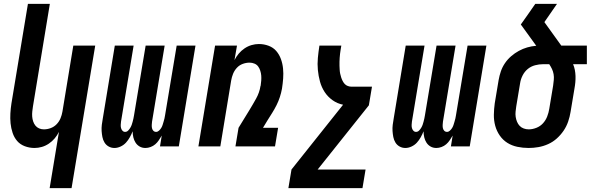

<svg xmlns="http://www.w3.org/2000/svg" viewBox="-20 -755 3046 990"><path d="M236 215 284 -75Q275 -57 262 -41.5Q249 -26 232 -14.5Q215 -3 196 2.5Q177 8 158 8Q132 8 108 -1Q84 -10 68.5 -28Q53 -46 45 -70Q37 -94 34.5 -119Q32 -144 33.5 -170Q35 -196 39 -222L124 -735H237L150 -207Q148 -194 146.5 -180.5Q145 -167 146 -154Q147 -141 151 -129Q155 -117 162.5 -107.5Q170 -98 181.5 -93Q193 -88 206 -88Q224 -88 241.5 -94.5Q259 -101 272 -114.5Q285 -128 292 -145Q299 -162 302 -180L358 -520H471L349 215Z M570 8Q554 8 540.5 0.5Q527 -7 519 -20Q511 -33 508 -48.5Q505 -64 504 -79.5Q503 -95 505 -111.5Q507 -128 510 -144L572 -520H669L604 -128Q603 -120 602.5 -111.5Q602 -103 604 -95Q606 -87 611.5 -81Q617 -75 625 -75Q634 -75 640.5 -81.5Q647 -88 651.5 -95.5Q656 -103 659 -111Q662 -119 664 -127.5Q666 -136 668 -144Q670 -152 671 -160L731 -520H829L764 -128Q763 -120 762.5 -111.5Q762 -103 763.5 -95Q765 -87 770.5 -81Q776 -75 785 -75Q793 -75 800 -81.5Q807 -88 811.5 -95.5Q816 -103 818.5 -111Q821 -119 823.5 -127.5Q826 -136 828 -144Q830 -152 831 -160L891 -520H988L902 0H805L814 -56Q807 -44 799 -32Q791 -20 780.5 -11Q770 -2 756.5 3Q743 8 730 8Q713 8 700 0.5Q687 -7 679 -19.5Q671 -32 667.5 -47Q664 -62 664 -78Q658 -63 649.5 -47.5Q641 -32 629.5 -19.5Q618 -7 602 0.5Q586 8 570 8Z M1003 0 1089 -520H1202L1189 -445Q1198 -463 1211 -478.5Q1224 -494 1241 -505.5Q1258 -517 1277 -522.5Q1296 -528 1315 -528Q1341 -528 1365 -519Q1389 -510 1404.5 -492Q1420 -474 1428.5 -450.5Q1437 -427 1439.5 -401.5Q1442 -376 1440 -350Q1438 -324 1434 -298Q1430 -276 1423 -254.5Q1416 -233 1406 -213Q1396 -193 1383.5 -173Q1371 -153 1359 -134L1336 -96H1414L1398 0H1194L1210 -96L1264 -184Q1283 -215 1300.5 -246.5Q1318 -278 1323 -311L1324 -313Q1326 -326 1327 -339.5Q1328 -353 1327 -365.5Q1326 -378 1322 -390.5Q1318 -403 1311 -412.5Q1304 -422 1292 -427Q1280 -432 1267 -432Q1249 -432 1231.5 -425.5Q1214 -419 1201.5 -405.5Q1189 -392 1182 -375Q1175 -358 1172 -340L1116 0Z M1467 215 1483 119 1749 -215Q1719 -221 1694.5 -238.5Q1670 -256 1654 -280.5Q1638 -305 1630 -334Q1622 -363 1619 -394Q1616 -425 1619 -456.5Q1622 -488 1627 -520H1740Q1738 -510 1736.5 -499.5Q1735 -489 1733.5 -478.5Q1732 -468 1731.5 -457.5Q1731 -447 1730.5 -436.5Q1730 -426 1730.5 -416Q1731 -406 1731.5 -395.5Q1732 -385 1734 -375.5Q1736 -366 1739 -356.5Q1742 -347 1746.5 -338Q1751 -329 1757.5 -322Q1764 -315 1773.5 -311.5Q1783 -308 1793 -308H1898L1882 -212L1618 119H1865L1849 215Z M2070 8Q2054 8 2040.5 0.5Q2027 -7 2019 -20Q2011 -33 2008 -48.5Q2005 -64 2004 -79.5Q2003 -95 2005 -111.5Q2007 -128 2010 -144L2072 -520H2169L2104 -128Q2103 -120 2102.5 -111.5Q2102 -103 2104 -95Q2106 -87 2111.5 -81Q2117 -75 2125 -75Q2134 -75 2140.5 -81.5Q2147 -88 2151.5 -95.5Q2156 -103 2159 -111Q2162 -119 2164 -127.5Q2166 -136 2168 -144Q2170 -152 2171 -160L2231 -520H2329L2264 -128Q2263 -120 2262.5 -111.5Q2262 -103 2263.5 -95Q2265 -87 2270.5 -81Q2276 -75 2285 -75Q2293 -75 2300 -81.5Q2307 -88 2311.5 -95.5Q2316 -103 2318.5 -111Q2321 -119 2323.5 -127.5Q2326 -136 2328 -144Q2330 -152 2331 -160L2391 -520H2488L2402 0H2305L2314 -56Q2307 -44 2299 -32Q2291 -20 2280.5 -11Q2270 -2 2256.5 3Q2243 8 2230 8Q2213 8 2200 0.5Q2187 -7 2179 -19.5Q2171 -32 2167.5 -47Q2164 -62 2164 -78Q2158 -63 2149.5 -47.5Q2141 -32 2129.5 -19.5Q2118 -7 2102 0.5Q2086 8 2070 8Z M2706 8Q2676 8 2647.5 2Q2619 -4 2596 -18.5Q2573 -33 2557 -56Q2541 -79 2533.5 -106.5Q2526 -134 2526.5 -163.5Q2527 -193 2531 -222L2551 -342Q2555 -365 2562.5 -387Q2570 -409 2583.5 -429Q2597 -449 2615.5 -465Q2634 -481 2655 -492.5Q2676 -504 2698.5 -510.5Q2721 -517 2745 -519L2666 -628H2665Q2684 -654 2702.5 -681Q2721 -708 2740 -735H2852L2787 -641L2874 -520H3006V-424H2935Q2941 -410 2944 -394.5Q2947 -379 2947.5 -363Q2948 -347 2946.5 -330.5Q2945 -314 2942 -298L2922 -178Q2918 -153 2909.5 -128Q2901 -103 2886 -81Q2871 -59 2851 -41Q2831 -23 2806.5 -12Q2782 -1 2756.5 3.5Q2731 8 2706 8ZM2706 -88Q2726 -88 2746 -96Q2766 -104 2780 -119.5Q2794 -135 2801.5 -154.5Q2809 -174 2812 -193L2832 -313Q2834 -328 2835.5 -343Q2837 -358 2834.5 -372.5Q2832 -387 2826 -399.5Q2820 -412 2812 -424H2780Q2760 -424 2739 -418.5Q2718 -413 2701.5 -399.5Q2685 -386 2675 -366.5Q2665 -347 2662 -327L2642 -207Q2640 -193 2638.5 -179.5Q2637 -166 2639 -152.5Q2641 -139 2646 -127Q2651 -115 2659.5 -106Q2668 -97 2680.5 -92.5Q2693 -88 2706 -88Z"/></svg>

Font: Iosevka Term Curly
Style: Bold Italic
Weight: 700
Italic angle: -9°
Designer: Belleve Invis
Foundry: Belleve Invis
Version: Version 32.3.0